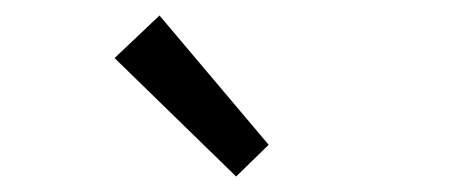

<svg xmlns="http://www.w3.org/2000/svg" viewBox="-20 -801 582 248"><path d="M285 -573 327 -614 186 -781 128 -726Z"/></svg>

Font: Giro Sans Regular
Style: Regular
Weight: 400
Designer: Paul D. Hunt
Foundry: Adobe Systems Incorporated
Version: Version 1.000;PS 1.0;hotconv 1.0.88;makeotf.lib2.5.647800